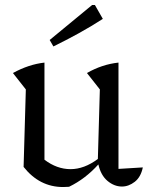

<svg xmlns="http://www.w3.org/2000/svg" viewBox="-20 -745 600 773"><path d="M75 -73 84 -385 32 -451Q96 -486 159 -493V-102Q209 -64 264 -64Q319 -64 374 -105L382 -385L330 -451Q391 -486 457 -493V-65L555 -71Q547 -32 522.5 -13Q498 6 471 6Q440 6 413 -16.5Q386 -39 376 -83Q324 -25 258 7Q247 8 234 8Q139 8 75 -73ZM195 -558 180 -584 351 -725H362L394 -669Q346 -638 296 -610.5Q246 -583 195 -558Z"/></svg>

Font: Piazzolla
Style: Regular
Weight: 400
Designer: Juan Pablo del Peral
Foundry: Huerta Tipografica
Version: Version 1.330